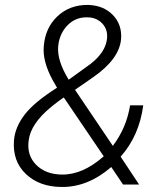

<svg xmlns="http://www.w3.org/2000/svg" viewBox="-20 -741 642 771"><path d="M209 -388.7 190.9 -420.4Q150.4 -495.1 155.8 -555.2Q161.6 -629.4 210.9 -675.8Q260.3 -722.2 334 -721.2Q396 -719.2 433.1 -680.9Q470.2 -642.6 466.3 -585.4Q460 -504.4 354.5 -431.2L281.2 -380.4L433.1 -155.3Q487.8 -227.5 502.4 -317.9H555.2Q539.1 -195.8 464.4 -111.8L538.6 0H474.1L426.8 -70.3Q332 11.7 225.6 9.8Q137.7 8.8 83.7 -42.5Q29.8 -93.8 36.1 -177.2Q40.5 -230.5 79.1 -280.8Q117.7 -331.1 209 -388.7ZM228 -40Q312 -38.6 396.5 -113.3L241.2 -342.3L235.8 -349.6L211.9 -332.5L186.5 -312.5Q103 -244.1 95.2 -177.2Q86.9 -118.2 124.8 -79.6Q162.6 -41 228 -40ZM213.9 -557.6Q207.5 -499.5 255.9 -420.9L343.8 -484.4Q404.3 -531.7 409.7 -585.9Q413.6 -622.6 390.4 -647Q367.2 -671.4 330.1 -671.4Q283.2 -672.4 251.2 -639.4Q219.2 -606.4 213.9 -557.6Z"/></svg>

Font: RobotoInd Light
Style: Italic
Weight: 300
Italic angle: -12°
Designer: Google
Version: Version 2.001151; 2014